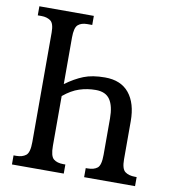

<svg xmlns="http://www.w3.org/2000/svg" viewBox="-81 -784 764 854"><g transform="rotate(10 301.5 -357.0)"><path d="M30 0V-41H43Q69 -41 85.5 -53.5Q102 -66 102 -114V-609Q102 -650 85.5 -661.5Q69 -673 45 -673H28V-714H274V-673H251Q225 -673 210 -660Q195 -647 195 -602V-392Q236 -422 275 -437.5Q314 -453 371 -453Q443 -453 480 -407.5Q517 -362 517 -281V-109Q517 -66 533.5 -53.5Q550 -41 579 -41H586V0H356V-41H364Q393 -41 408.5 -53.5Q424 -66 424 -113V-277Q424 -333 404.5 -362Q385 -391 340 -391Q302 -391 266.5 -379.5Q231 -368 195 -338V-113Q195 -67 210.5 -54Q226 -41 255 -41H264V0Z"/></g></svg>

Font: Noto Serif ExtraCondensed
Style: Regular
Weight: 400
Width: 2
Designer: Monotype Design Team
Foundry: Monotype Imaging Inc.
Version: Version 2.015